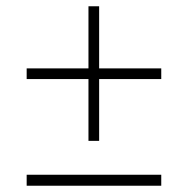

<svg xmlns="http://www.w3.org/2000/svg" viewBox="-20 -592 599 612"><path d="M262 -143V-340H65V-374H262V-572H296V-374H494V-340H296V-143ZM65 0V-35H494V0Z"/></svg>

Font: Noto Serif ExtraLight
Style: Regular
Weight: 200
Designer: Monotype Design Team
Foundry: Monotype Imaging Inc.
Version: Version 2.015; ttfautohint (v1.8.4.7-5d5b)